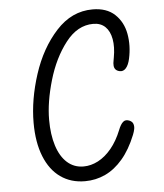

<svg xmlns="http://www.w3.org/2000/svg" viewBox="-53 -789 727 849"><g transform="rotate(-5 310.0 -365.0)"><path d="M86 -265Q86 -367.5 122.2 -479.2Q158.5 -591 227.5 -666.5Q296.5 -742 389 -742Q451.5 -742 487.8 -708Q524 -674 533.8 -620.8Q543.5 -567.5 531 -510.5Q525 -483 513 -469.5Q501 -456 485 -459.5Q473.5 -462 467.5 -468.5Q461.5 -475 460.5 -485.5Q459.5 -496 462.5 -510L464.5 -521.5Q473 -568 466.5 -603.5Q460 -639 439.8 -658.5Q419.5 -678 386.5 -678Q316.5 -678 264 -610.2Q211.5 -542.5 183.5 -446.5Q155.5 -350.5 155.5 -272Q155.5 -206.5 171.2 -157Q187 -107.5 217.2 -80.5Q247.5 -53.5 289.5 -53.5Q322.5 -53.5 354.5 -70.2Q386.5 -87 413.8 -120Q441 -153 460 -200.5Q469.5 -225 481 -235Q492.5 -245 509.5 -237.5Q522 -232 525.5 -221.5Q529 -211 526.8 -199Q524.5 -187 519 -173.5Q493.5 -110 458.2 -68.8Q423 -27.5 380.8 -7.8Q338.5 12 290.5 12Q228 12 182 -20.5Q136 -53 111 -115.5Q86 -178 86 -265Z"/></g></svg>

Font: Monaspace Radon Var
Style: Regular
Weight: 400
Designer: Riley Cran and the Lettermatic Team
Version: Version 1.000 (Monaspace Radon Var)